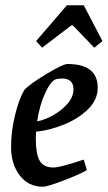

<svg xmlns="http://www.w3.org/2000/svg" viewBox="-20 -700 409 729"><path d="M117 -200Q116 -191 116 -172Q116 -116 130.5 -90Q145 -64 183 -64Q208 -64 298 -94L310 -54Q278 -36 218.5 -13.5Q159 9 143 9Q87 9 54.5 -34.5Q22 -78 22 -141Q22 -201 37 -262.5Q52 -324 72 -358Q90 -379 154.5 -418Q219 -457 236 -457Q351 -457 351 -367Q351 -321 314 -285Q277 -249 222.5 -227Q168 -205 117 -200ZM121 -239Q151 -245 183.5 -263.5Q216 -282 237.5 -307.5Q259 -333 259 -361Q259 -402 215 -402Q201 -402 192 -399Q173 -393 151.5 -346.5Q130 -300 121 -239ZM117 -544 234 -680H298L369 -544L338 -519L257 -603H250L140 -519Z"/></svg>

Font: Grenze
Style: Italic
Weight: 400
Italic angle: -10°
Designer: Renata Polastri
Foundry: Omnibus-Type
Version: Version 1.002; ttfautohint (v1.8)